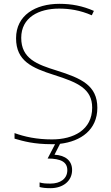

<svg xmlns="http://www.w3.org/2000/svg" viewBox="-20 -744 583 1004"><path d="M357 145C357 97 323 68 265 65L294 8C404 -5 489 -66 489 -180C489 -298 404 -335 277 -375C174 -407 91 -437 91 -546C91 -653 183 -699 289 -699C342 -699 398 -691 460 -664L471 -687C412 -713 354 -724 291 -724C165 -724 64 -664 64 -544C64 -425 147 -389 263 -352C386 -313 462 -280 462 -181C462 -65 365 -15 252 -15C171 -15 109 -29 56 -48V-19C104 -5 158 10 250 10C256 10 262 10 268 10L229 85C300 85 332 104 332 146C332 191 295 216 244 216C219 216 204 215 187 210V234C202 238 219 240 244 240C309 240 357 203 357 145Z"/></svg>

Font: Noto Sans Georgian Thin
Style: Regular
Weight: 100
Designer: Monotype Design Team, Akaki Razmadze
Foundry: Google LLC
Version: Version 2.005